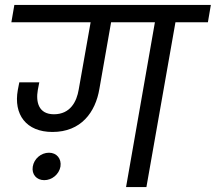

<svg xmlns="http://www.w3.org/2000/svg" viewBox="-20 -760 877 780"><path d="M574.8 0 692.8 -669.6H824.6L836.6 -740H38.3L26.2 -669.6H609.3L492.1 0ZM193.1 -223.9C309.3 -223.9 367.9 -303.7 383.9 -399.6L435.4 -692.7L350.4 -682.1L299.7 -395.9C291.7 -347.7 265.8 -295.8 199.2 -295.8C136.6 -295.8 125.1 -345.7 133.6 -394.4L139.6 -425.4H58.4C56.4 -415.4 54.4 -404.6 52.4 -394.6C34.4 -295.4 85.8 -223.9 193.1 -223.9ZM159.8 -28.1C191.2 -28.1 219.8 -51.7 225.6 -83.1C230.6 -115.2 210.3 -139.6 179.1 -139.6C146.8 -139.6 118.2 -115.2 113.1 -83.1C108.1 -51.7 128.4 -28.1 159.8 -28.1Z"/></svg>

Font: Poppins Devanagari Thin
Style: Italic
Weight: 100
Italic angle: -10°
Designer: Ninad Kale (Devanagari), Jonny Pinhorn (Latin)
Foundry: Indian Type Foundry
Version: 4.005